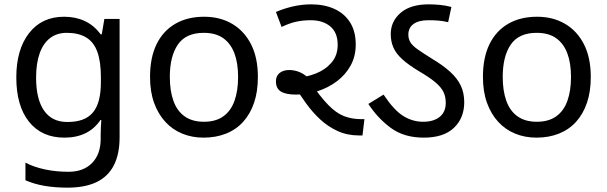

<svg xmlns="http://www.w3.org/2000/svg" viewBox="-20 -623 2791 883"><path d="M275 -546Q328 -546 370.5 -526Q413 -506 443 -465H448L460 -536H530V9Q530 85 504 136.5Q478 188 425 214Q372 240 290 240Q232 240 183.5 231.5Q135 223 97 206V125Q135 145 186 156Q237 167 295 167Q364 167 403.5 126.5Q443 86 443 16V-5Q443 -17 444 -39.5Q445 -62 446 -71H442Q414 -30 372.5 -10Q331 10 276 10Q172 10 113.5 -63Q55 -136 55 -267Q55 -395 113.5 -470.5Q172 -546 275 -546ZM287 -472Q242 -472 210.5 -448Q179 -424 162.5 -378Q146 -332 146 -266Q146 -167 182.5 -114.5Q219 -62 289 -62Q330 -62 359 -72.5Q388 -83 407 -105.5Q426 -128 435 -163Q444 -198 444 -246V-267Q444 -340 427.5 -385Q411 -430 376 -451Q341 -472 287 -472Z M1166 -269Q1166 -202 1148.5 -150.5Q1131 -99 1098.5 -63Q1066 -27 1019.5 -8.5Q973 10 916 10Q863 10 818 -8.5Q773 -27 740 -63Q707 -99 688.5 -150.5Q670 -202 670 -269Q670 -358 700 -419.5Q730 -481 786 -513.5Q842 -546 919 -546Q992 -546 1047.5 -513.5Q1103 -481 1134.5 -419.5Q1166 -358 1166 -269ZM761 -269Q761 -206 777.5 -159.5Q794 -113 829 -88Q864 -63 918 -63Q972 -63 1007 -88Q1042 -113 1058.5 -159.5Q1075 -206 1075 -269Q1075 -333 1058 -378Q1041 -423 1006.5 -447.5Q972 -472 917 -472Q835 -472 798 -418Q761 -364 761 -269Z M1632 0Q1577 0 1532.5 -20.5Q1488 -41 1452.5 -74Q1417 -107 1388.5 -146.5Q1360 -186 1336 -225L1344 -265Q1389 -268 1432.5 -285Q1476 -302 1504.5 -335Q1533 -368 1533 -417Q1533 -473 1499 -501.5Q1465 -530 1409 -530Q1373 -530 1341.5 -523Q1310 -516 1275 -499L1249 -568Q1286 -584 1327.5 -593.5Q1369 -603 1411 -603Q1472 -603 1518 -582Q1564 -561 1590 -520Q1616 -479 1616 -418Q1616 -364 1592.5 -321.5Q1569 -279 1529 -249Q1489 -219 1440 -203.5Q1391 -188 1341 -188Q1295 -188 1272 -202Q1249 -216 1249 -249Q1249 -274 1266 -287.5Q1283 -301 1310 -301Q1336 -301 1361 -290Q1386 -279 1419 -246H1406Q1453 -178 1489.5 -140.5Q1526 -103 1562 -89Q1598 -75 1642 -75H1656L1647 0Z M1929 10Q1839 10 1778.5 -34Q1718 -78 1674 -145L1744 -188Q1791 -117 1834 -90Q1877 -63 1926 -63Q1974 -63 2002 -85.5Q2030 -108 2030 -150Q2030 -179 2019 -201Q2008 -223 1981 -245.5Q1954 -268 1906 -296Q1858 -325 1829.5 -351Q1801 -377 1789 -405Q1777 -433 1777 -466Q1777 -525 1822.5 -564Q1868 -603 1951 -603Q1977 -603 2003 -600.5Q2029 -598 2056 -591L2041 -521Q2015 -527 1994 -528.5Q1973 -530 1950 -530Q1905 -530 1881.5 -512.5Q1858 -495 1858 -464Q1858 -443 1868 -427.5Q1878 -412 1901.5 -395.5Q1925 -379 1965 -354Q2017 -323 2050 -293Q2083 -263 2099 -229.5Q2115 -196 2115 -153Q2115 -80 2067.5 -35Q2020 10 1929 10Z M2697 -269Q2697 -202 2679.5 -150.5Q2662 -99 2629.5 -63Q2597 -27 2550.5 -8.5Q2504 10 2447 10Q2394 10 2349 -8.5Q2304 -27 2271 -63Q2238 -99 2219.5 -150.5Q2201 -202 2201 -269Q2201 -358 2231 -419.5Q2261 -481 2317 -513.5Q2373 -546 2450 -546Q2523 -546 2578.5 -513.5Q2634 -481 2665.5 -419.5Q2697 -358 2697 -269ZM2292 -269Q2292 -206 2308.5 -159.5Q2325 -113 2360 -88Q2395 -63 2449 -63Q2503 -63 2538 -88Q2573 -113 2589.5 -159.5Q2606 -206 2606 -269Q2606 -333 2589 -378Q2572 -423 2537.5 -447.5Q2503 -472 2448 -472Q2366 -472 2329 -418Q2292 -364 2292 -269Z"/></svg>

Font: guzrati115
Style: Regular
Weight: 400
Designer: Jelle Bosma - Monotype Design Team, Universal Thirst
Foundry: Monotype Imaging Inc.
Version: Version 2.102